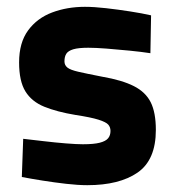

<svg xmlns="http://www.w3.org/2000/svg" viewBox="-20 -531 512 563"><path d="M236 12Q209 12 174 8Q139 4 104.5 -1.5Q70 -7 44 -12L48 -124Q75 -121 108.5 -117Q142 -113 173.5 -110.5Q205 -108 223 -108Q255 -108 272.5 -112.5Q290 -117 297 -125.5Q304 -134 304 -147Q304 -158 297.5 -165.5Q291 -173 269 -180Q247 -187 201 -194Q147 -203 110 -218Q73 -233 54.5 -263Q36 -293 36 -348Q36 -406 62.5 -442Q89 -478 133 -494.5Q177 -511 229 -511Q256 -511 291 -507Q326 -503 361.5 -497.5Q397 -492 423 -486L421 -375Q395 -379 360 -382.5Q325 -386 292.5 -388.5Q260 -391 239 -391Q210 -391 195 -386.5Q180 -382 174.5 -373.5Q169 -365 169 -351Q169 -340 177.5 -333Q186 -326 210 -320.5Q234 -315 280 -306Q338 -296 372.5 -278.5Q407 -261 422 -231Q437 -201 437 -150Q437 -62 383.5 -25Q330 12 236 12Z"/></svg>

Font: Titillium Web
Style: Bold
Weight: 700
Designer: Mohamed Gaber, Accademia di Belle Arti di Urbino
Foundry: Kief Type Foundry, Accademia di Belle Arti di Urbino
Version: Version 3.000